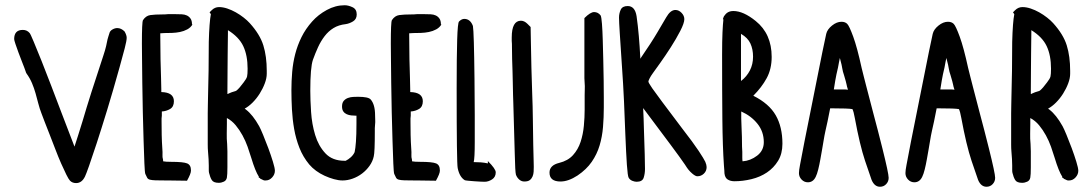

<svg xmlns="http://www.w3.org/2000/svg" viewBox="-20 -779 4162 732"><path d="M34 -630Q34 -665 67 -665Q83 -665 93 -653Q96 -650 108.5 -620Q121 -590 138.5 -546.5Q156 -503 175.5 -451.5Q195 -400 213 -353Q231 -306 245 -269.5Q259 -233 264 -220Q270 -239 278 -263.5Q286 -288 295 -318Q309 -366 328.5 -427.5Q348 -489 374 -567Q381 -588 384.5 -603Q388 -618 390 -629Q392 -635 393.5 -641Q395 -647 397 -652Q399 -661 408.5 -666.5Q418 -672 427 -672Q442 -672 455 -659Q463 -645 463 -635Q463 -624 455.5 -595Q448 -566 436 -523Q411 -433 388.5 -359.5Q366 -286 348.5 -232.5Q331 -179 319.5 -146.5Q308 -114 304 -106Q292 -81 270 -81Q256 -81 247 -90Q242 -95 233 -113Q224 -131 213 -156Q202 -181 191 -210Q180 -239 169.5 -265.5Q159 -292 150.5 -314Q142 -336 138 -347Q131 -365 126 -384.5Q121 -404 115.5 -423.5Q110 -443 102 -462Q94 -481 81 -499Q79 -502 77.5 -507.5Q76 -513 73 -520Q70 -528 63.5 -544.5Q57 -561 50.5 -578.5Q44 -596 39 -611Q34 -626 34 -630Z M521 -613Q521 -694 525 -702Q536 -719 553 -721.5Q570 -724 600 -724H607Q613 -725 620 -725Q627 -725 635 -725H651Q662 -725 673 -724.5Q684 -724 692.5 -720Q701 -716 706.5 -708Q712 -700 712 -686H714Q707 -674 694 -667Q681 -660 666 -657Q651 -654 635.5 -653.5Q620 -653 607 -653Q603 -653 599 -652.5Q595 -652 591 -652L592 -553Q593 -511 594 -481.5Q595 -452 595 -437V-428Q643 -427 643 -393Q643 -372 628.5 -363.5Q614 -355 597 -354V-338Q596 -333 596 -327.5Q596 -322 596 -314Q596 -290 596.5 -264.5Q597 -239 599 -210Q600 -199 599.5 -189Q599 -179 601 -173Q602 -170 602 -164Q607 -163 614.5 -162.5Q622 -162 633 -162Q679 -162 693.5 -156Q708 -150 708 -130V-128Q708 -117 693 -90L623 -91H614Q587 -91 573 -91.5Q559 -92 551.5 -94Q544 -96 541 -101.5Q538 -107 534 -116Q532 -121 530.5 -156Q529 -191 527.5 -241.5Q526 -292 524.5 -351Q523 -410 522.5 -463.5Q522 -517 521.5 -558Q521 -599 521 -613Z M772 -263V-347Q772 -365 772.5 -379.5Q773 -394 773 -405Q776 -507 776 -619Q777 -657 779 -683.5Q781 -710 784 -725L779 -732L787 -740Q799 -752 815 -752Q830 -752 846.5 -746.5Q863 -741 879 -732Q895 -723 909 -712Q923 -701 932 -691Q971 -648 984 -606Q997 -564 997 -509V-498Q997 -481 989.5 -461Q982 -441 970 -422Q958 -403 943 -388Q928 -373 913 -365L915 -363Q916 -363 916 -362.5Q916 -362 917 -362L918 -361Q944 -341 968 -298Q973 -289 983 -265Q993 -241 1003 -214Q1013 -187 1020.5 -162.5Q1028 -138 1028 -128Q1028 -114 1017.5 -102.5Q1007 -91 993 -91H989Q986 -91 982.5 -93Q979 -95 974 -97V-96Q973 -97 972.5 -98Q972 -99 971 -100Q968 -101 966 -103L967 -105Q953 -127 938 -177Q932 -197 924 -219.5Q916 -242 904.5 -263Q893 -284 878.5 -301.5Q864 -319 845 -329V-307Q845 -289 844.5 -269.5Q844 -250 846 -230Q847 -217 847 -202Q847 -187 847 -172V-141Q847 -127 846.5 -117Q846 -107 845 -102Q843 -91 833.5 -86.5Q824 -82 814 -82Q794 -82 787.5 -92.5Q781 -103 777 -120Q776 -124 776 -131Q776 -138 776 -148Q776 -169 773 -202Q772 -213 772 -228Q772 -243 772 -263ZM847 -430V-421H849L853 -423Q864 -428 872 -430Q880 -432 882 -434Q887 -438 894 -446Q901 -454 909 -465Q920 -479 922 -487.5Q924 -496 924 -517Q924 -568 907.5 -603Q891 -638 849 -664V-654Q849 -636 848.5 -615.5Q848 -595 848 -572Q848 -541 847.5 -506.5Q847 -472 847 -430Z M1091 -435Q1091 -470 1094 -505Q1097 -540 1105.5 -573Q1114 -606 1129.5 -637.5Q1145 -669 1170 -697Q1193 -723 1226 -741Q1259 -759 1294 -759Q1308 -759 1324 -751.5Q1340 -744 1340 -724Q1340 -706 1326 -697.5Q1312 -689 1298 -687Q1271 -684 1251.5 -672Q1232 -660 1217.5 -641Q1203 -622 1192.5 -599Q1182 -576 1173 -551Q1163 -522 1163 -433Q1163 -398 1166 -352Q1169 -306 1181.5 -264.5Q1194 -223 1220.5 -194.5Q1247 -166 1294 -166H1298Q1308 -171 1317.5 -179.5Q1327 -188 1332 -199Q1335 -212 1337 -238.5Q1339 -265 1339 -307V-338H1336Q1328 -338 1319 -339Q1310 -340 1302 -343.5Q1294 -347 1289 -354Q1284 -361 1284 -373Q1284 -387 1290.5 -394.5Q1297 -402 1306.5 -405.5Q1316 -409 1326.5 -409.5Q1337 -410 1345 -410Q1384 -410 1393 -400Q1410 -381 1410 -339Q1410 -330 1410.5 -321.5Q1411 -313 1410 -305Q1409 -297 1409 -290.5Q1409 -284 1409 -277Q1409 -238 1408 -214.5Q1407 -191 1405 -183Q1401 -164 1389 -147Q1377 -130 1360.5 -117.5Q1344 -105 1324.5 -98Q1305 -91 1286 -91Q1271 -91 1253 -96Q1235 -101 1217.5 -109Q1200 -117 1185 -128Q1170 -139 1159 -152Q1135 -181 1121.5 -215.5Q1108 -250 1101.5 -287Q1095 -324 1093 -362Q1091 -400 1091 -435Z M1470 -613Q1470 -694 1474 -702Q1485 -719 1502 -721.5Q1519 -724 1549 -724H1556Q1562 -725 1569 -725Q1576 -725 1584 -725H1600Q1611 -725 1622 -724.5Q1633 -724 1641.5 -720Q1650 -716 1655.5 -708Q1661 -700 1661 -686H1663Q1656 -674 1643 -667Q1630 -660 1615 -657Q1600 -654 1584.5 -653.5Q1569 -653 1556 -653Q1552 -653 1548 -652.5Q1544 -652 1540 -652L1541 -553Q1542 -511 1543 -481.5Q1544 -452 1544 -437V-428Q1592 -427 1592 -393Q1592 -372 1577.5 -363.5Q1563 -355 1546 -354V-338Q1545 -333 1545 -327.5Q1545 -322 1545 -314Q1545 -290 1545.5 -264.5Q1546 -239 1548 -210Q1549 -199 1548.5 -189Q1548 -179 1550 -173Q1551 -170 1551 -164Q1556 -163 1563.5 -162.5Q1571 -162 1582 -162Q1628 -162 1642.5 -156Q1657 -150 1657 -130V-128Q1657 -117 1642 -90L1572 -91H1563Q1536 -91 1522 -91.5Q1508 -92 1500.5 -94Q1493 -96 1490 -101.5Q1487 -107 1483 -116Q1481 -121 1479.5 -156Q1478 -191 1476.5 -241.5Q1475 -292 1473.5 -351Q1472 -410 1471.5 -463.5Q1471 -517 1470.5 -558Q1470 -599 1470 -613Z M1721 -442Q1721 -564 1723 -628Q1725 -692 1730 -697Q1740 -707 1750 -707Q1773 -707 1783 -680Q1785 -669 1786.5 -618Q1788 -567 1789 -479Q1790 -401 1790 -340Q1790 -279 1790 -237Q1790 -176 1786 -161Q1800 -161 1813.5 -160Q1827 -159 1840 -156V-165Q1870 -135 1870 -122Q1870 -104 1856 -95Q1842 -86 1828 -86Q1824 -86 1812.5 -86.5Q1801 -87 1788 -88Q1775 -89 1764.5 -90Q1754 -91 1752 -92Q1732 -104 1725 -138Q1721 -155 1721 -442Z M1931 -636Q1931 -700 1966 -700Q1979 -700 1991 -688L2003 -676L2004 -619Q2005 -571 2006 -521Q2007 -471 2009 -423Q2011 -374 2011.5 -326Q2012 -278 2013 -227Q2014 -188 2014.5 -166Q2015 -144 2015 -143Q2015 -134 2014.5 -124.5Q2014 -115 2010.5 -106.5Q2007 -98 2000 -92.5Q1993 -87 1979 -87Q1968 -87 1959.5 -94.5Q1951 -102 1947 -113Q1944 -123 1942.5 -193Q1941 -263 1937 -386L1936 -417Q1935 -443 1935 -465Q1935 -487 1934 -507Q1932 -559 1932 -588.5Q1932 -618 1931 -623Z M2075 -121Q2075 -149 2112 -158Q2145 -166 2164.5 -187.5Q2184 -209 2193.5 -238Q2203 -267 2206 -299.5Q2209 -332 2209 -361V-417Q2209 -429 2209.5 -440Q2210 -451 2209 -462Q2208 -472 2208 -481Q2208 -490 2208 -498V-710Q2231 -733 2245 -733Q2260 -733 2270 -720Q2273 -714 2275 -688Q2277 -662 2278 -626.5Q2279 -591 2280 -550Q2281 -509 2281.5 -472.5Q2282 -436 2282 -407.5Q2282 -379 2282 -369Q2282 -332 2279 -295Q2276 -258 2266 -224.5Q2256 -191 2236 -162Q2216 -133 2182 -110Q2147 -87 2117 -87Q2075 -87 2075 -121Z M2373 -756Q2401 -756 2407 -717Q2412 -682 2415.5 -641.5Q2419 -601 2421 -561V-555Q2463 -616 2486.5 -656Q2510 -696 2520 -713Q2536 -741 2555 -741Q2568 -741 2578.5 -730Q2589 -719 2589 -706Q2589 -691 2573.5 -661Q2558 -631 2537.5 -599Q2517 -567 2497 -539Q2477 -511 2469 -500Q2461 -489 2456.5 -480Q2452 -471 2452 -468Q2452 -466 2456 -459Q2460 -452 2467 -442Q2477 -428 2505 -390Q2533 -352 2581 -289Q2623 -235 2643.5 -204Q2664 -173 2669 -162Q2674 -150 2674 -142Q2674 -127 2663.5 -117Q2653 -107 2639 -107Q2633 -107 2626 -112Q2619 -117 2612 -124Q2605 -131 2599.5 -139Q2594 -147 2591 -152Q2574 -177 2536 -228Q2498 -279 2438 -359L2432 -367Q2434 -329 2435 -285Q2437 -228 2438 -191Q2439 -154 2439 -135Q2439 -117 2434 -101.5Q2429 -86 2407 -86Q2400 -86 2391 -89.5Q2382 -93 2377 -101Q2373 -107 2370 -150.5Q2367 -194 2364 -269Q2362 -327 2359 -393Q2356 -459 2351 -529Q2346 -604 2343 -650.5Q2340 -697 2340 -712Q2340 -728 2346.5 -742Q2353 -756 2373 -756Z M2738 -705 2736 -706Q2737 -709 2738 -712Q2739 -715 2741 -719H2742Q2753 -737 2776 -737Q2814 -737 2861 -699Q2922 -650 2922 -562Q2922 -516 2903 -481Q2884 -446 2852 -414Q2912 -384 2937.5 -339.5Q2963 -295 2963 -231Q2963 -193 2946.5 -166Q2930 -139 2904 -121.5Q2878 -104 2845 -96Q2812 -88 2780 -88Q2765 -88 2754.5 -94.5Q2744 -101 2742 -118Q2742 -121 2741.5 -129Q2741 -137 2740 -148Q2735 -220 2734 -325Q2733 -430 2733 -572Q2733 -623 2734.5 -655.5Q2736 -688 2738 -705ZM2807 -298Q2808 -278 2808.5 -257.5Q2809 -237 2809 -220Q2809 -215 2809.5 -210Q2810 -205 2810 -200Q2810 -187 2810 -178Q2810 -169 2811 -164Q2841 -166 2866.5 -185.5Q2892 -205 2892 -237Q2892 -277 2868 -307Q2844 -337 2806 -354V-345Q2806 -339 2806 -327.5Q2806 -316 2807 -298ZM2851 -563Q2851 -591 2841 -613Q2831 -635 2805 -650V-476Q2805 -471 2805.5 -472Q2806 -473 2805 -470Q2827 -487 2839 -510.5Q2851 -534 2851 -563Z M3026 -119Q3026 -124 3027 -132Q3028 -140 3030 -150Q3034 -173 3047 -239Q3060 -305 3082 -414Q3103 -520 3115.5 -581.5Q3128 -643 3130 -650Q3134 -667 3152 -681.5Q3170 -696 3188 -696Q3202 -696 3210 -688Q3218 -680 3233 -639Q3248 -598 3265 -520Q3269 -503 3273.5 -486Q3278 -469 3283 -449Q3295 -401 3310.5 -343.5Q3326 -286 3344 -214Q3368 -118 3368 -101Q3368 -87 3358.5 -77Q3349 -67 3335 -67Q3314 -67 3303 -93Q3298 -106 3278 -166Q3258 -226 3239 -329Q3237 -341 3234.5 -350Q3232 -359 3230 -363Q3215 -366 3151 -366H3145Q3143 -358 3141 -346Q3139 -334 3135 -316Q3131 -298 3127 -280Q3123 -262 3120 -243Q3118 -230 3114.5 -210.5Q3111 -191 3107.5 -171Q3104 -151 3099.5 -133Q3095 -115 3090 -105Q3080 -84 3060 -84Q3046 -84 3036 -94.5Q3026 -105 3026 -119ZM3159 -438H3187Q3195 -438 3201.5 -438Q3208 -438 3213 -437Q3212 -440 3211 -443Q3210 -446 3209 -450L3208 -455Q3207 -460 3204.5 -469.5Q3202 -479 3198 -492Q3193 -506 3191 -519Q3189 -532 3185 -546L3182 -558Q3180 -550 3178.5 -541Q3177 -532 3175 -522Q3168 -493 3164.5 -472Q3161 -451 3159 -438Z M3432 -119Q3432 -124 3433 -132Q3434 -140 3436 -150Q3440 -173 3453 -239Q3466 -305 3488 -414Q3509 -520 3521.5 -581.5Q3534 -643 3536 -650Q3540 -667 3558 -681.5Q3576 -696 3594 -696Q3608 -696 3616 -688Q3624 -680 3639 -639Q3654 -598 3671 -520Q3675 -503 3679.5 -486Q3684 -469 3689 -449Q3701 -401 3716.5 -343.5Q3732 -286 3750 -214Q3774 -118 3774 -101Q3774 -87 3764.5 -77Q3755 -67 3741 -67Q3720 -67 3709 -93Q3704 -106 3684 -166Q3664 -226 3645 -329Q3643 -341 3640.5 -350Q3638 -359 3636 -363Q3621 -366 3557 -366H3551Q3549 -358 3547 -346Q3545 -334 3541 -316Q3537 -298 3533 -280Q3529 -262 3526 -243Q3524 -230 3520.5 -210.5Q3517 -191 3513.5 -171Q3510 -151 3505.5 -133Q3501 -115 3496 -105Q3486 -84 3466 -84Q3452 -84 3442 -94.5Q3432 -105 3432 -119ZM3565 -438H3593Q3601 -438 3607.5 -438Q3614 -438 3619 -437Q3618 -440 3617 -443Q3616 -446 3615 -450L3614 -455Q3613 -460 3610.5 -469.5Q3608 -479 3604 -492Q3599 -506 3597 -519Q3595 -532 3591 -546L3588 -558Q3586 -550 3584.5 -541Q3583 -532 3581 -522Q3574 -493 3570.5 -472Q3567 -451 3565 -438Z M3835 -263V-347Q3835 -365 3835.5 -379.5Q3836 -394 3836 -405Q3839 -507 3839 -619Q3840 -657 3842 -683.5Q3844 -710 3847 -725L3842 -732L3850 -740Q3862 -752 3878 -752Q3893 -752 3909.5 -746.5Q3926 -741 3942 -732Q3958 -723 3972 -712Q3986 -701 3995 -691Q4034 -648 4047 -606Q4060 -564 4060 -509V-498Q4060 -481 4052.5 -461Q4045 -441 4033 -422Q4021 -403 4006 -388Q3991 -373 3976 -365L3978 -363Q3979 -363 3979 -362.5Q3979 -362 3980 -362L3981 -361Q4007 -341 4031 -298Q4036 -289 4046 -265Q4056 -241 4066 -214Q4076 -187 4083.5 -162.5Q4091 -138 4091 -128Q4091 -114 4080.5 -102.5Q4070 -91 4056 -91H4052Q4049 -91 4045.5 -93Q4042 -95 4037 -97V-96Q4036 -97 4035.5 -98Q4035 -99 4034 -100Q4031 -101 4029 -103L4030 -105Q4016 -127 4001 -177Q3995 -197 3987 -219.5Q3979 -242 3967.5 -263Q3956 -284 3941.5 -301.5Q3927 -319 3908 -329V-307Q3908 -289 3907.5 -269.5Q3907 -250 3909 -230Q3910 -217 3910 -202Q3910 -187 3910 -172V-141Q3910 -127 3909.5 -117Q3909 -107 3908 -102Q3906 -91 3896.5 -86.5Q3887 -82 3877 -82Q3857 -82 3850.5 -92.5Q3844 -103 3840 -120Q3839 -124 3839 -131Q3839 -138 3839 -148Q3839 -169 3836 -202Q3835 -213 3835 -228Q3835 -243 3835 -263ZM3910 -430V-421H3912L3916 -423Q3927 -428 3935 -430Q3943 -432 3945 -434Q3950 -438 3957 -446Q3964 -454 3972 -465Q3983 -479 3985 -487.5Q3987 -496 3987 -517Q3987 -568 3970.5 -603Q3954 -638 3912 -664V-654Q3912 -636 3911.5 -615.5Q3911 -595 3911 -572Q3911 -541 3910.5 -506.5Q3910 -472 3910 -430Z"/></svg>

Font: PreciousPlastic
Style: Regular
Weight: 700
Version: Version 001.006